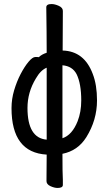

<svg xmlns="http://www.w3.org/2000/svg" viewBox="-20 -742 540 950"><path d="M265 188Q249 188 229.5 179Q210 170 210 154L211 23Q37 13 37 -207Q37 -252 50 -295.5Q63 -339 82 -375.5Q101 -412 121 -436Q141 -460 155 -460Q172 -460 172 -459Q186 -473 211 -481Q211 -576 209 -706Q209 -722 235 -722Q251 -722 271 -713Q291 -704 291 -688Q290 -631 290 -492Q397 -489 439 -376Q460 -322 460 -245Q460 -148 407 -63Q365 4 289 19Q289 116 291 148V173Q291 188 265 188ZM211 -51V-407Q181 -395 157 -353Q116 -285 116 -208Q116 -59 211 -51ZM289 -58Q337 -74 364 -142Q382 -188 382 -245Q382 -328 359 -375Q338 -415 289 -419Z"/></svg>

Font: LXGW WenKai Mono Medium
Style: Regular
Weight: 500
Monospace: yes
Designer: LXGW / Fontworks Inc.
Foundry: LXGW / Fontworks Inc.
Version: Version 1.520; June 14, 2025